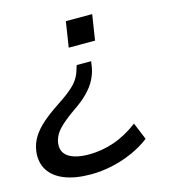

<svg xmlns="http://www.w3.org/2000/svg" viewBox="-128 -574 746 845"><g transform="rotate(-15 244.5 -151.0)"><path d="M183 189Q113 189 64.5 170Q16 151 -7 115Q-30 79 -24 29Q-19 -7 -0.5 -36Q18 -65 48 -91Q78 -117 116 -142Q159 -170 184 -191Q209 -212 221.5 -231.5Q234 -251 240 -273L246 -292H312L308 -266Q303 -237 289 -210Q275 -183 249 -156.5Q223 -130 181 -102Q136 -71 109.5 -43Q83 -15 78 20Q75 48 88.5 66Q102 84 130 93Q158 102 197 102Q256 102 312.5 82.5Q369 63 423 22L455 100Q419 128 373.5 148Q328 168 279.5 178.5Q231 189 183 189ZM232 -375 250 -491H370L352 -375Z"/></g></svg>

Font: Nunito Sans 10pt SemiExpanded Medium
Style: Italic
Weight: 500
Width: 6
Italic angle: -9°
Designer: Vernon Adams
Foundry: Vernon Adams
Version: Version 3.101;gftools[0.9.27]